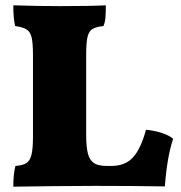

<svg xmlns="http://www.w3.org/2000/svg" viewBox="-20 -699 681 722"><path d="M529 -211Q562 -208 590 -198.5Q618 -189 631 -177Q608 -108 600 2Q482 0 339 0Q268 0 178 1Q88 2 30 3Q30 -45 38 -75Q66 -77 79.5 -86Q93 -95 98.5 -117.5Q104 -140 104 -187V-491Q104 -537 99 -558Q94 -579 80.5 -588Q67 -597 37 -601Q30 -629 30 -679Q125 -676 204 -676Q318 -676 378 -679Q378 -651 376.5 -633Q375 -615 369 -601Q340 -598 327 -589.5Q314 -581 309 -559.5Q304 -538 304 -491V-192Q304 -145 311 -120Q318 -95 334.5 -85Q351 -75 382 -75H399Q450 -75 479.5 -106.5Q509 -138 529 -211Z"/></svg>

Font: Vollkorn SC Black
Style: Regular
Weight: 900
Designer: Friedrich Althausen
Foundry: Friedrich Althausen
Version: Version 4.015